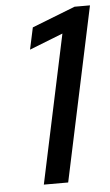

<svg xmlns="http://www.w3.org/2000/svg" viewBox="-52 -735 443 770"><g transform="rotate(-5 170.0 -350.0)"><path d="M340 -700 191 0H93L220 -597L85 -544L104 -632L278 -700Z"/></g></svg>

Font: Red Hat Display Medium
Style: Italic
Weight: 500
Italic angle: -12°
Designer: Pentagram / MCKL
Foundry: Pentagram / MCKL
Version: Version 1.003; Red Hat Display Medium Italic